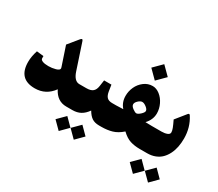

<svg xmlns="http://www.w3.org/2000/svg" viewBox="-172 -1177 2026 1788"><g transform="rotate(30 840.5 -282.5)"><path d="M397.9 -99.6Q326.2 0 206.5 0Q31.2 0 31.2 -183.6Q31.2 -242.2 53.2 -309.1L127.9 -300.8V-277.3Q127.9 -261.2 150.1 -252Q172.4 -242.7 213.9 -242.7Q252 -242.7 289.8 -253.2Q327.6 -263.7 327.6 -282.7Q327.6 -286.6 325.2 -294.4L256.8 -499L344.2 -606Q363.3 -629.9 372.1 -604.5L463.4 -329.1Q492.2 -241.7 547.9 -241.7H553.7Q565.9 -241.7 565.9 -147.9V-83.5Q565.9 0 553.7 0H546.4Q447.8 0 397.9 -99.6Z M761.7 71.3 841.8 151.9 761.7 232.4 681.2 151.9ZM599.6 71.3 679.7 151.9 599.6 232.4 519 151.9ZM548.8 -241.7H623.5Q669.9 -241.7 692.4 -260.7Q714.8 -279.8 720.7 -319.8L730.5 -387.2H809.1L819.3 -321.3Q825.7 -279.8 844.2 -260.7Q862.8 -241.7 900.4 -241.7H909.2Q921.4 -241.7 921.4 -147.9V-83.5Q921.4 0 909.2 0H898.9Q852.1 0 822 -20Q792 -40 766.6 -84Q736.8 -41 699.7 -20.5Q662.6 0 612.3 0H548.8Q522 0 522 -83.5V-147.9Q522 -241.7 548.8 -241.7Z M1140.1 -798.3 1228.5 -710 1140.1 -621.6 1051.8 -710ZM904.3 -241.7H944.3Q977.1 -241.7 1019 -244.6Q975.1 -293.9 975.1 -363.3Q975.1 -413.1 996.1 -459.5Q1017.1 -505.9 1058.1 -537.1Q1099.1 -568.4 1149.9 -568.4Q1189.9 -568.4 1227.3 -539.3Q1264.6 -510.3 1287.4 -463.1Q1310.1 -416 1310.1 -366.2Q1310.1 -298.3 1258.3 -243.2Q1286.6 -241.7 1325.2 -241.7H1352.1Q1364.3 -241.7 1364.3 -147.9V-83.5Q1364.3 0 1352.1 0H1336.4Q1279.8 0 1233.6 -14.6Q1187.5 -29.3 1140.1 -74.7Q1089.4 -29.8 1038.1 -14.9Q986.8 0 925.3 0H904.3Q877.4 0 877.4 -83.5V-147.9Q877.4 -241.7 904.3 -241.7ZM1139.6 -391.6Q1120.1 -391.6 1097.9 -370.8Q1075.7 -350.1 1075.7 -330.6Q1075.7 -310.5 1102.3 -291Q1128.9 -271.5 1142.6 -271.5Q1159.2 -271.5 1184.6 -294.9Q1210 -318.4 1210 -334.5Q1210 -352.1 1184.8 -371.8Q1159.7 -391.6 1139.6 -391.6Z M1560.1 71.3 1640.1 151.9 1560.1 232.4 1479.5 151.9ZM1397.9 71.3 1478 151.9 1397.9 232.4 1317.4 151.9ZM1646 -290Q1646 -242.2 1637.7 -199.7Q1629.4 -157.2 1611.1 -120.4Q1592.8 -83.5 1566.4 -56.9Q1540 -30.3 1501.7 -15.1Q1463.4 0 1416.5 0H1347.2Q1320.3 0 1320.3 -83.5V-147.9Q1320.3 -241.7 1347.2 -241.7H1431.2Q1465.3 -241.7 1490.2 -251.2Q1515.1 -260.7 1515.1 -280.8Q1515.1 -298.8 1504.9 -325.2Q1494.6 -351.6 1473.1 -396L1560.5 -504.4Q1573.7 -521 1584.5 -503.9Q1646 -408.7 1646 -290Z"/></g></svg>

Font: Sahel Black FD
Style: Black-FD
Weight: 900
Foundry: Saber Rastikerdar (saber.rastikerdar@gmail.com)
Version: Version 3.3.1